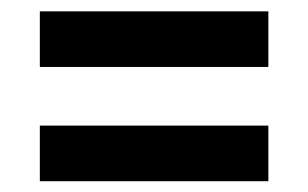

<svg xmlns="http://www.w3.org/2000/svg" viewBox="-20 -484 557 347"><path d="M52 -156.5V-257H465V-156.5ZM52 -363V-463.5H465V-363Z"/></svg>

Font: Anek Gurmukhi SemiBold
Style: Regular
Weight: 600
Designer: Sarang Kulkarni (Gurmukhi), Yesha Goshar (Latin)
Foundry: Ek Type
Version: Version 1.003